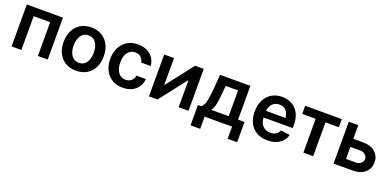

<svg xmlns="http://www.w3.org/2000/svg" viewBox="-3 -1373 4778 2351"><g transform="rotate(20 2385.5 -197.5)"><path d="M537.6 -545.9V0H409.2V-440.4H194.3V0H66.4V-545.9Z M907.2 10.7Q827.6 10.7 768.8 -24.4Q710 -59.6 678 -122.8Q646 -186 646 -270.5Q646 -355 678 -418.5Q710 -481.9 768.8 -517.3Q827.6 -552.7 907.2 -552.7Q987.3 -552.7 1045.9 -517.3Q1104.5 -481.9 1136.7 -418.5Q1168.9 -355 1168.9 -270.5Q1168.9 -186 1136.7 -122.8Q1104.5 -59.6 1045.9 -24.4Q987.3 10.7 907.2 10.7ZM907.7 -92.8Q951.7 -92.8 980.7 -116.5Q1009.8 -140.1 1024.2 -180.7Q1038.6 -221.2 1038.6 -270.5Q1038.6 -320.8 1024.2 -361.3Q1009.8 -401.9 980.7 -425.5Q951.7 -449.2 907.7 -449.2Q863.8 -449.2 834.7 -425.5Q805.7 -401.9 791 -361.3Q776.4 -320.8 776.4 -270.5Q776.4 -221.2 791 -180.7Q805.7 -140.1 834.7 -116.5Q863.8 -92.8 907.7 -92.8Z M1515.1 10.7Q1433.6 10.7 1375.2 -25.1Q1316.9 -61 1285.4 -124.5Q1253.9 -188 1253.9 -270.5Q1253.9 -354 1285.9 -417.5Q1317.9 -481 1376.2 -516.8Q1434.6 -552.7 1514.6 -552.7Q1581.1 -552.7 1632.3 -528.3Q1683.6 -503.9 1714.1 -459.7Q1744.6 -415.5 1749 -356.4H1626Q1618.7 -396 1590.8 -422.6Q1563 -449.2 1516.1 -449.2Q1457 -449.2 1420.7 -402.3Q1384.3 -355.5 1384.3 -272.5Q1384.3 -189 1420.2 -140.9Q1456.1 -92.8 1516.1 -92.8Q1559.1 -92.8 1588.6 -117.7Q1618.2 -142.6 1626 -186.5H1749Q1744.6 -128.4 1715.1 -84Q1685.5 -39.6 1634.8 -14.4Q1584 10.7 1515.1 10.7Z M2372.1 0H2243.7V-348.6H2238.8L1967.8 0H1856.4V-545.9H1984.4V-198.2H1989.3L2259.3 -545.9H2372.1Z M2456.1 158.7V-106H2499Q2534.2 -132.8 2548.1 -197.8Q2562 -262.7 2569.3 -354L2585 -545.9H2979.5V-106H3063.5V158.7H2939.5V0H2582V158.7ZM2631.8 -106H2856.9V-441.9H2695.3L2688 -354Q2681.6 -267.6 2669.4 -205.8Q2657.2 -144 2631.8 -106Z M3401.9 10.7Q3319.3 10.7 3259.8 -23.7Q3200.2 -58.1 3168.2 -121.1Q3136.2 -184.1 3136.2 -269.5Q3136.2 -354 3168 -417.7Q3199.7 -481.4 3257.3 -517.1Q3314.9 -552.7 3393.6 -552.7Q3460.4 -552.7 3517.6 -523.7Q3574.7 -494.6 3609.1 -433.6Q3643.6 -372.6 3643.6 -277.3V-237.3H3263.7Q3266.6 -167 3304.7 -128.2Q3342.8 -89.4 3403.3 -89.4Q3444.8 -89.4 3474.6 -107.2Q3504.4 -125 3517.6 -160.2L3637.7 -146Q3620.6 -75.2 3558.6 -32.2Q3496.6 10.7 3401.9 10.7ZM3264.2 -323.7H3518.6Q3513.2 -382.3 3481.9 -417.5Q3450.7 -452.6 3394 -452.6Q3336.4 -452.6 3302.7 -415.5Q3269 -378.4 3264.2 -323.7Z M3868.7 0V-440.4H3693.8V-545.9H4170.9V-440.4H3996.6V0Z M4385.7 -367.7H4510.3Q4613.8 -368.2 4671.1 -317.1Q4728.5 -266.1 4729 -184.1Q4728.5 -103.5 4671.1 -51.8Q4613.8 0 4510.3 0H4262.2V-545.9H4385.7ZM4385.7 -262.2V-105.5H4510.3Q4551.8 -105.5 4578.6 -127Q4605.5 -148.4 4606 -182.1Q4605.5 -217.3 4578.6 -240Q4551.8 -262.7 4510.3 -262.2Z"/></g></svg>

Font: Inter Semi Bold
Style: Regular
Weight: 600
Designer: Rasmus Andersson
Foundry: rsms
Version: Version 4.000;git-e0f93cc